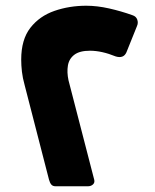

<svg xmlns="http://www.w3.org/2000/svg" viewBox="-20 -645 541 670"><path d="M174 5Q164 5 159 -1Q154 -7 151 -18L66 -348Q59 -373 56.5 -395Q54 -417 54 -437Q54 -507 86 -548Q118 -589 170 -607Q222 -625 281 -625Q319 -625 361 -615.5Q403 -606 442 -592Q455 -588 459 -576.5Q463 -565 458 -554L421 -462Q411 -440 384 -448Q335 -468 294 -468Q258 -468 239.5 -454Q221 -440 217 -416.5Q213 -393 219 -365L309 -17Q311 -7 304 -1Q297 5 287 5Z"/></svg>

Font: Rubik ExtraBold
Style: Italic
Weight: 800
Italic angle: -12°
Designer: Hubert and Fischer
Foundry: Hubert and Fischer
Version: Version 2.300;gftools[0.9.30]